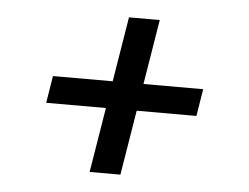

<svg xmlns="http://www.w3.org/2000/svg" viewBox="-39 -601 678 522"><g transform="rotate(5 300.0 -340.0)"><path d="M223 -126 252 -303H89L101 -377H264L293 -554H377L348 -377H511L499 -303H336L307 -126Z"/></g></svg>

Font: Iosevka Etoile
Style: Italic
Weight: 400
Italic angle: -9°
Designer: Belleve Invis
Foundry: Belleve Invis
Version: Version 22.1.2; ttfautohint (v1.8.4)